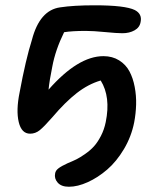

<svg xmlns="http://www.w3.org/2000/svg" viewBox="-20 -523 599 728"><path d="M241.2 185.1Q212.4 185.1 198.7 169.4Q185.1 153.8 189 134.8Q190.4 124 201.4 115.5Q212.4 106.9 235.8 96.2Q255.9 87.9 269.8 81.1Q283.7 74.2 303.2 60.5Q322.8 46.9 336.4 31.7Q350.1 16.6 362.5 -7.3Q375 -31.2 380.9 -60.1Q400.4 -155.8 361.8 -217.8Q314.9 -204.1 271.2 -170.2Q227.5 -136.2 178.2 -78.1Q147.5 -43 130.9 -29.5Q114.3 -16.1 94.2 -16.1Q61.5 -16.1 51 -60.3Q40.5 -104.5 54.2 -171.9Q77.6 -297.9 101.1 -372.1Q130.4 -484.4 208 -495.1Q258.8 -502.9 338.9 -502.9Q454.6 -502.9 491.2 -484.9Q519.5 -470.2 513.2 -439.9Q509.8 -418.9 490.2 -408Q470.7 -397 443.8 -397Q423.3 -397 378.4 -401.4Q333.5 -405.8 305.2 -405.8Q254.4 -405.8 223.1 -400.9Q189.9 -333.5 178.2 -270Q167.5 -217.8 164.1 -183.1Q275.9 -310.1 372.1 -310.1Q406.2 -310.1 431.6 -294.2Q457 -278.3 470.7 -252.7Q484.4 -227.1 490.7 -193.6Q497.1 -160.2 496.1 -126.2Q495.1 -92.3 488.8 -59.1Q478 -4.9 450 42.2Q421.9 89.4 386.5 119.9Q351.1 150.4 312.7 167.7Q274.4 185.1 241.2 185.1Z"/></svg>

Font: Shantell Sans Irregular
Style: Italic
Weight: 500
Italic angle: -11.31°
Designer: Stephen Nixon, Anya Danilova, Shantell Martin
Foundry: Arrow Type
Version: Version 1.006;[9816181b4]